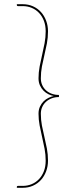

<svg xmlns="http://www.w3.org/2000/svg" viewBox="-20 -771 340 912"><path d="M174 -231Q174 -201.5 179.2 -174.2Q184.5 -147 191 -120Q197.5 -93 202.8 -65.2Q208 -37.5 208 -8Q208 19 199.2 42.5Q190.5 66 174.8 83.5Q159 101 136.8 111Q114.5 121 88 121H60V117Q60 112 66 112H88Q111 112 131 103.5Q151 95 165.8 79.2Q180.5 63.5 188.8 41.5Q197 19.5 197 -8Q197 -36.5 191.8 -64.2Q186.5 -92 180 -119.8Q173.5 -147.5 168.2 -175.2Q163 -203 163 -231Q163 -250 169.8 -264.5Q176.5 -279 187 -289.5Q197.5 -300 210.5 -306.2Q223.5 -312.5 235.5 -315Q223.5 -317 210.5 -323.2Q197.5 -329.5 187 -340Q176.5 -350.5 169.8 -365.2Q163 -380 163 -399Q163 -427 168.2 -454.8Q173.5 -482.5 180 -510.2Q186.5 -538 191.8 -565.8Q197 -593.5 197 -622Q197 -649.5 188.8 -671.5Q180.5 -693.5 165.8 -709.2Q151 -725 131 -733.5Q111 -742 88 -742H66Q60 -742 60 -747V-751H88Q114.5 -751 136.8 -741Q159 -731 174.8 -713.5Q190.5 -696 199.2 -672.5Q208 -649 208 -622Q208 -592.5 202.8 -564.8Q197.5 -537 191 -510Q184.5 -483 179.2 -455.5Q174 -428 174 -399Q174 -381.5 180.5 -367Q187 -352.5 198.5 -342Q210 -331.5 225.8 -325.8Q241.5 -320 260 -320V-310Q241.5 -310 225.8 -304Q210 -298 198.5 -287.5Q187 -277 180.5 -262.5Q174 -248 174 -231Z"/></svg>

Font: Lato Hairline
Style: Regular
Weight: 250
Designer: Lukasz Dziedzic
Foundry: Lukasz Dziedzic
Version: Version 1.104; Western+Polish opensource